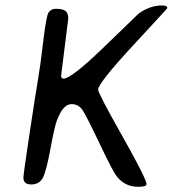

<svg xmlns="http://www.w3.org/2000/svg" viewBox="-20 -702 648 721"><path d="M219.2 -406.7Q246.6 -406.7 360.4 -515.6Q426.8 -579.1 463.1 -614.7Q499.5 -650.4 502.4 -652.3Q544.4 -681.6 588.4 -681.6Q608.4 -681.6 608.4 -671.4Q608.4 -670.4 478.5 -530Q348.6 -389.6 348.6 -365.2Q348.6 -351.6 439.5 -190.7Q530.3 -29.8 530.3 -10.3Q530.3 -0.5 499 -0.5Q448.2 -0.5 417 -41.5Q402.8 -60.5 354.2 -162.4Q305.7 -264.2 290.5 -287.6Q275.4 -311 248.5 -311Q216.3 -311 193.4 -249Q184.1 -223.6 168.7 -139.6Q153.3 -55.7 139.9 -32.5Q126.5 -9.3 97.2 -9.3Q67.9 -9.3 67.9 -35.2Q67.9 -47.4 92 -207.3Q116.2 -367.2 123.8 -410.4Q131.3 -453.6 141.1 -536.6Q150.9 -619.6 158 -644.3Q165 -668.9 190.2 -668.9Q215.3 -668.9 225.8 -660.9Q236.3 -652.8 236.3 -632.3L209.5 -418Q209.5 -406.7 219.2 -406.7Z"/></svg>

Font: Averia Sans Libre
Style: Italic
Weight: 400
Italic angle: -7.90001°
Version: Version 1.002